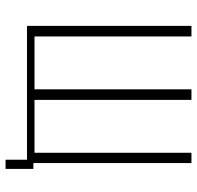

<svg xmlns="http://www.w3.org/2000/svg" viewBox="-29 -602 708 690"><g transform="rotate(90 325.0 -257.0)"><path d="M554 77V0H73V-591H111V-27H301V-591H339V-27H529V-591H566V-23H587V77Z"/></g></svg>

Font: Alumni Sans ExtraLight
Style: Regular
Weight: 250
Version: Version 1.018